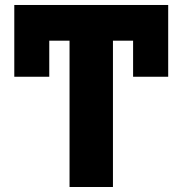

<svg xmlns="http://www.w3.org/2000/svg" viewBox="-20 -747 716 767"><path d="M511.7 -711.4H651.9V-440.4H511.7ZM37.1 -711.4H176.8V-440.4H37.1ZM257.8 -727.1H431.2V0H257.8ZM37.1 -727.1H651.9V-584.5H37.1Z"/></svg>

Font: My Font
Style: Regular
Weight: 500
Designer: Rasmus Andersson
Foundry: rsms
Version: Version 0.001